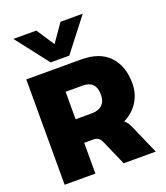

<svg xmlns="http://www.w3.org/2000/svg" viewBox="-158 -995 952 1103"><g transform="rotate(-20 317.5 -444.0)"><path d="M55 -888H195L267 -779L343 -888H479L324 -688H210ZM45 -644H380Q494 -644 552 -582Q610 -520 610 -415Q610 -351 578 -301.5Q546 -252 491 -225Q502 -216 510 -204Q518 -192 528 -169L602 0H406L338 -155Q330 -173 318.5 -180.5Q307 -188 286 -188H233V0H45ZM332 -332Q373 -332 395.5 -353.5Q418 -375 418 -415Q418 -500 338 -500H233V-332Z"/></g></svg>

Font: Kanit Bold
Style: Regular
Weight: 700
Designer: Katatrad Team
Foundry: CadsonDemak
Version: Version 1.000